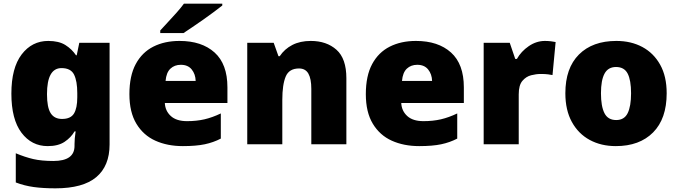

<svg xmlns="http://www.w3.org/2000/svg" viewBox="-20 -786 3695 1046"><path d="M243 -563Q301 -563 336.5 -540.5Q372 -518 394 -485H398L412 -553H577V1Q577 118 504.5 179Q432 240 282 240Q215 240 164 233Q113 226 66 208V49Q116 70 161 80.5Q206 91 271 91Q386 91 386 9V-1Q386 -30 392 -70H386Q367 -37 332 -13.5Q297 10 240 10Q152 10 97 -63Q42 -136 42 -276Q42 -416 98 -489.5Q154 -563 243 -563ZM315 -415Q236 -415 236 -273Q236 -201 256 -169.5Q276 -138 318 -138Q365 -138 383 -167.5Q401 -197 401 -256V-279Q401 -344 383.5 -379.5Q366 -415 315 -415Z M958 -563Q1079 -563 1149 -500Q1219 -437 1219 -310V-225H878Q880 -182 910.5 -154Q941 -126 999 -126Q1051 -126 1094 -136Q1137 -146 1183 -168V-31Q1143 -10 1095.5 0Q1048 10 976 10Q892 10 826.5 -19.5Q761 -49 723 -112Q685 -175 685 -273Q685 -373 719.5 -437Q754 -501 815.5 -532Q877 -563 958 -563ZM965 -433Q931 -433 908.5 -412Q886 -391 882 -345H1046Q1045 -382 1024.5 -407.5Q1004 -433 965 -433ZM1191 -756Q1173 -742 1146 -721.5Q1119 -701 1088 -679.5Q1057 -658 1028.5 -638.5Q1000 -619 980 -606H853V-620Q870 -639 894 -664.5Q918 -690 942 -717Q966 -744 982 -766H1191Z M1673 -563Q1759 -563 1813 -515Q1867 -467 1867 -360V0H1676V-302Q1676 -357 1660 -385Q1644 -413 1609 -413Q1555 -413 1536.5 -369Q1518 -325 1518 -242V0H1327V-553H1471L1497 -480H1504Q1530 -519 1572.5 -541Q1615 -563 1673 -563Z M2246 -563Q2367 -563 2437 -500Q2507 -437 2507 -310V-225H2166Q2168 -182 2198.5 -154Q2229 -126 2287 -126Q2339 -126 2382 -136Q2425 -146 2471 -168V-31Q2431 -10 2383.5 0Q2336 10 2264 10Q2180 10 2114.5 -19.5Q2049 -49 2011 -112Q1973 -175 1973 -273Q1973 -373 2007.5 -437Q2042 -501 2103.5 -532Q2165 -563 2246 -563ZM2253 -433Q2219 -433 2196.5 -412Q2174 -391 2170 -345H2334Q2333 -382 2312.5 -407.5Q2292 -433 2253 -433Z M2949 -563Q2965 -563 2982 -561Q2999 -559 3007 -557L2990 -377Q2980 -379 2965.5 -381Q2951 -383 2925 -383Q2901 -383 2873.5 -376Q2846 -369 2826 -345.5Q2806 -322 2806 -272V0H2615V-553H2757L2787 -465H2796Q2819 -506 2860.5 -534.5Q2902 -563 2949 -563Z M3612 -278Q3612 -139 3538 -64.5Q3464 10 3335 10Q3255 10 3193 -23.5Q3131 -57 3095.5 -121.5Q3060 -186 3060 -278Q3060 -415 3134 -489Q3208 -563 3338 -563Q3418 -563 3479.5 -530Q3541 -497 3576.5 -433.5Q3612 -370 3612 -278ZM3254 -278Q3254 -207 3273 -169.5Q3292 -132 3337 -132Q3381 -132 3399.5 -169.5Q3418 -207 3418 -278Q3418 -349 3399.5 -385Q3381 -421 3336 -421Q3293 -421 3273.5 -385Q3254 -349 3254 -278Z"/></svg>

Font: Noto Sans Ethiopic Black
Style: Regular
Weight: 900
Designer: Monotype Design Team
Foundry: Monotype Imaging Inc.
Version: Version 2.102; ttfautohint (v1.8.4.7-5d5b)